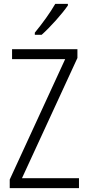

<svg xmlns="http://www.w3.org/2000/svg" viewBox="-20 -967 452 987"><path d="M329 -939V-947H264C237 -900 199 -848 159 -799V-788H194C237 -826 299 -895 329 -939ZM386 0V-51H93L378 -669V-714H42V-663H315L30 -44V0Z"/></svg>

Font: Noto Sans Thai Cond Light
Style: Regular
Weight: 300
Width: 3
Designer: Monotype Design Team
Foundry: Monotype Imaging Inc.
Version: Version 2.002